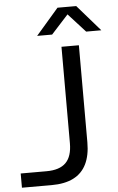

<svg xmlns="http://www.w3.org/2000/svg" viewBox="-62 -980 630 1022"><g transform="rotate(-5 253.5 -469.0)"><path d="M13 0V-76H151Q221 -76 254.5 -109.5Q288 -143 288 -214V-729H381V-210Q381 -141 358 -94Q335 -47 288.5 -23.5Q242 0 172 0ZM164 -798 285 -938H385L507 -798H426L335 -898L244 -798Z"/></g></svg>

Font: Mona Sans Expanded
Style: Regular
Weight: 400
Width: 7
Designer: Deni Anggara
Foundry: GitHub
Version: Version 2.000